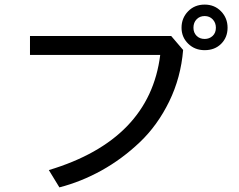

<svg xmlns="http://www.w3.org/2000/svg" viewBox="-20 -812 1040 835"><path d="M110.4 -573.2V-655.3H724.6L776.4 -594.7Q766.6 -474.6 715.8 -370.6Q665 -266.6 587.9 -193.4Q510.7 -120.1 421.9 -70.8Q333 -21.5 238.3 2.9L192.4 -72.3Q630.9 -204.1 676.8 -573.2ZM821.3 -691.4Q821.3 -669.9 835 -656.2Q848.6 -642.6 870.1 -642.6Q890.6 -642.6 904.8 -655.8Q918.9 -668.9 918.9 -691.4Q918.9 -712.9 905.3 -727.5Q891.6 -742.2 870.1 -742.2Q848.6 -742.2 835 -728Q821.3 -713.9 821.3 -691.4ZM769.5 -691.4Q769.5 -733.4 797.9 -762.7Q826.2 -792 870.1 -792Q913.1 -792 941.4 -762.7Q969.7 -733.4 969.7 -691.4Q969.7 -649.4 941.9 -621.6Q914.1 -593.8 870.1 -593.8Q827.1 -593.8 798.3 -622.1Q769.5 -650.4 769.5 -691.4Z"/></svg>

Font: Gothic A1 Medium
Style: Regular
Weight: 500
Designer: HanYang I&C Co.,Ltd.
Foundry: HanYang I&C Co.,Ltd.
Version: Version 2.50